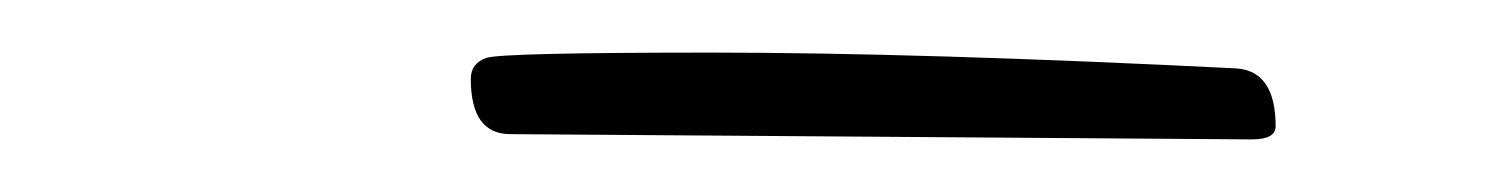

<svg xmlns="http://www.w3.org/2000/svg" viewBox="-20 -140 571 73"><path d="M465 -92Q465 -87 456 -87L174 -89Q159 -89 159 -110Q159 -116 165 -118Q171 -120 250.5 -120Q330 -120 450 -114Q465 -113 465 -92Z"/></svg>

Font: Mrs Saint Delafield
Style: Regular
Weight: 400
Designer: Alejandro Paul
Foundry: Alejandro Paul
Version: Version 1.000